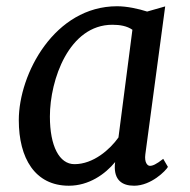

<svg xmlns="http://www.w3.org/2000/svg" viewBox="-20 -588 613 618"><path d="M201.7 9.8C266.1 9.8 318.4 -27.3 350.6 -66.4L349.6 -56.2C347.2 -8.8 372.6 9.8 411.6 9.8C466.8 9.8 514.2 -39.1 520.5 -50.8L505.4 -76.7C482.4 -58.6 471.2 -54.2 462.4 -54.2C454.6 -54.2 444.3 -64.9 447.8 -91.3L511.7 -567.4L453.6 -550.8C426.3 -559.6 388.7 -567.9 356.9 -567.9C156.2 -567.9 40.5 -351.1 40.5 -201.2C40.5 -79.1 92.3 9.8 201.7 9.8ZM219.7 -59.6C170.9 -59.6 140.6 -117.7 140.6 -212.9C140.6 -331.5 202.1 -508.3 341.8 -508.3C366.2 -508.3 388.7 -504.4 406.2 -492.2L361.3 -145.5C333.5 -106.4 280.3 -59.6 219.7 -59.6Z"/></svg>

Font: Merriweather
Style: Italic
Weight: 400
Italic angle: -7.5°
Designer: Eben Sorkin
Foundry: Eben Sorkin
Version: Version 1.001